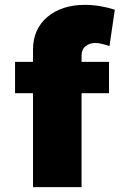

<svg xmlns="http://www.w3.org/2000/svg" viewBox="-20 -771 504 791"><path d="M332 -580C342 -589 356 -594 373 -594C386 -594 405 -590 431 -581L453 -731C412 -744 371 -751 330 -751C266 -751 214 -734 175 -701C136 -668 116 -623 116 -566V-516H42V-387H116V0H316V-387H429V-516H316V-542C316 -558 321 -571 332 -580Z"/></svg>

Font: Argentum Sans ExtraBold
Style: Regular
Weight: 800
Designer: Julieta Ulanovsky
Foundry: Julieta Ulanovsky
Version: Version 5.001;February 15, 2019;FontCreator 11.5.0.2425 64-b